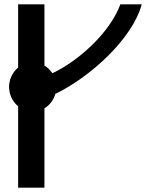

<svg xmlns="http://www.w3.org/2000/svg" viewBox="-20 -880 702 890"><path d="M186 -576V-860H64V-567L62 -565C38 -544 22 -512 22 -477C22 -442 38 -410 62 -389L64 -387V-10H186V-378L188 -379C210 -393 228 -416 236 -443L237 -446H239C399 -524 594 -700 637 -860H538C488 -724 338 -595 226 -542L222 -541L220 -544C211 -557 200 -567 188 -575Z"/></svg>

Font: Ny Stormning
Style: Fi
Weight: 300
Designer: Robert Jablonski, Mew Too
Foundry: Cannot Into Space Fonts
Version: Version 0.90